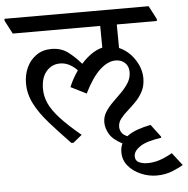

<svg xmlns="http://www.w3.org/2000/svg" viewBox="-84 -675 914 934"><g transform="rotate(-5 373.0 -208.0)"><path d="M254 10H244Q186 -50 142 -100Q98 -150 73.5 -198Q49 -246 49 -298Q49 -340 65.5 -375.5Q82 -411 113 -432.5Q144 -454 186 -454Q235 -454 269 -427.5Q303 -401 330 -369Q353 -395 379.5 -413.5Q406 -432 434 -439L433 -545H6L-28 -610V-620H676L710 -555V-545H514L515 -430Q561 -410 590.5 -365.5Q620 -321 620 -273Q620 -237 606 -210Q592 -183 571.5 -162Q551 -141 530.5 -123Q510 -105 496 -87Q482 -69 482 -48Q482 -34 489.5 -21Q497 -8 518 1Q540 -16 570 -26.5Q600 -37 635 -44L681 17V23Q609 33 577 54.5Q545 76 545 102Q545 123 562.5 131.5Q580 140 605 140Q635 140 664 130.5Q693 121 726 102L774 164Q759 174 723 189Q687 204 644 204Q605 204 567.5 188Q530 172 506 143.5Q482 115 482 76Q482 53 491 34Q445 10 428.5 -19Q412 -48 412 -76Q412 -103 426.5 -126Q441 -149 462.5 -170Q484 -191 505.5 -212.5Q527 -234 541.5 -257.5Q556 -281 556 -309Q556 -337 538.5 -354Q521 -371 492 -371Q455 -371 416 -335.5Q377 -300 339 -223L263 -261Q279 -301 306 -339Q291 -356 269 -368Q247 -380 222 -380Q182 -380 155.5 -349.5Q129 -319 129 -264Q129 -228 144 -194Q159 -160 195.5 -119.5Q232 -79 297 -25Z"/></g></svg>

Font: Tiro Devanagari Sanskrit
Style: Regular
Weight: 400
Designer: Devanagari: John Hudson & Fiona Ross. Latin: John Hudson.
Foundry: Tiro Typeworks Ltd.
Version: Version 1.52